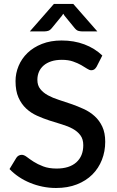

<svg xmlns="http://www.w3.org/2000/svg" viewBox="-20 -930 586 958"><path d="M462 -597Q456.5 -588 450.5 -583.8Q444.5 -579.5 435.5 -579.5Q426 -579.5 414.2 -587.5Q402.5 -595.5 385.2 -605.2Q368 -615 344.5 -623.2Q321 -631.5 288.5 -631.5Q258.5 -631.5 235.8 -624Q213 -616.5 197.5 -603Q182 -589.5 174.2 -571.2Q166.5 -553 166.5 -531.5Q166.5 -504 181 -485.8Q195.5 -467.5 219.2 -454.5Q243 -441.5 273.5 -431.8Q304 -422 335.8 -411Q367.5 -400 398 -386Q428.5 -372 452.2 -350.5Q476 -329 490.5 -298Q505 -267 505 -222.5Q505 -174.5 488.5 -132.5Q472 -90.5 440.8 -59.2Q409.5 -28 363.8 -10Q318 8 259.5 8Q225 8 192.2 1.2Q159.5 -5.5 129.8 -17.8Q100 -30 74 -47.5Q48 -65 27.5 -86.5L61.5 -142.5Q66 -149.5 73 -153.5Q80 -157.5 88.5 -157.5Q100 -157.5 114 -146.8Q128 -136 147.8 -123.2Q167.5 -110.5 195.5 -99.8Q223.5 -89 262.5 -89Q326 -89 360.8 -120Q395.5 -151 395.5 -205.5Q395.5 -236 381 -255.2Q366.5 -274.5 342.8 -287.5Q319 -300.5 288.5 -309.5Q258 -318.5 226.5 -328.8Q195 -339 164.5 -352.8Q134 -366.5 110.2 -388.8Q86.5 -411 72 -443.8Q57.5 -476.5 57.5 -525.5Q57.5 -564.5 72.8 -601Q88 -637.5 117.2 -665.8Q146.5 -694 189.5 -711Q232.5 -728 287.5 -728Q349.5 -728 401.2 -708.5Q453 -689 490.5 -653ZM465.5 -773.5H387.5Q380.5 -773.5 371 -776Q361.5 -778.5 351.5 -791L302 -851.5Q298 -857 295.5 -861.5Q293 -857 289 -851.5L239.5 -791Q229.5 -778.5 220 -776Q210.5 -773.5 203.5 -773.5H129L249 -910.5H345.5Z"/></svg>

Font: Lato 2
Style: Regular
Weight: 600
Designer: Lukasz Dziedzic with Adam Twardoch and Botio Nikoltchev
Foundry: tyPoland Lukasz Dziedzic
Version: Version 2.015; 2015-08-06; http://www.latofonts.com/